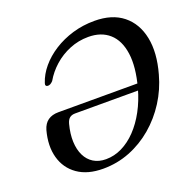

<svg xmlns="http://www.w3.org/2000/svg" viewBox="-128 -838 974 977"><g transform="rotate(-20 359.5 -349.5)"><path d="M64 -272.7Q73.6 -305.8 95.9 -321.4Q118.2 -337 151.7 -337H616.6L605.3 -302.1H230.4Q212 -302.1 200.6 -293.2Q189.1 -284.3 183.4 -263.1Q170 -212.3 171.8 -169.5Q173.6 -126.6 189 -95.3Q204.3 -63.9 232.3 -46.6Q260.3 -29.3 299.3 -29.3Q344.2 -29.3 386.1 -49.9Q428 -70.5 464.2 -108.3Q500.4 -146.1 528.6 -198.2Q556.9 -250.4 574.3 -313.5Q603 -420.1 592.5 -494.2Q582.1 -568.3 538.7 -606.7Q495.4 -645.2 425.7 -645.2Q372.2 -645.2 324.3 -625.5Q276.4 -605.9 238.6 -572.3Q200.8 -538.7 176.9 -497.1Q168.6 -488.2 161.8 -484.8Q155 -481.4 148.1 -481.6Q141 -482 138 -486.9Q135.1 -491.8 138.3 -500.4Q152.2 -543.2 184.2 -581.2Q216.2 -619.3 262.1 -648.5Q308.1 -677.8 364.2 -694.6Q420.3 -711.3 482.6 -711.3Q578.1 -711.3 636.6 -664.5Q695.1 -617.6 712 -534.5Q728.8 -451.3 698.4 -342.7Q678.2 -268 637.2 -203.7Q596.2 -139.3 539.4 -91Q482.6 -42.7 414.1 -15.7Q345.6 11.3 269.4 11.3Q185 11.3 131.5 -26.3Q78 -63.9 60.2 -128.3Q42.4 -192.6 64 -272.7Z"/></g></svg>

Font: Fraunces
Style: Italic
Weight: 900
Italic angle: -16°
Version: Version 1.000;[0bf87f6ff]